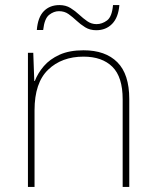

<svg xmlns="http://www.w3.org/2000/svg" viewBox="-20 -736 613 756"><path d="M309 -538Q395 -538 442 -491Q489 -444 489 -346V0H463V-345Q463 -433 422.5 -473Q382 -513 309 -513Q223 -513 169.5 -461.5Q116 -410 116 -302V0H90V-528H111L115 -417H117Q129 -448 152.5 -475.5Q176 -503 214.5 -520.5Q253 -538 309 -538ZM125 -618Q129 -668 152.5 -692Q176 -716 214 -716Q239 -716 257.5 -704.5Q276 -693 291.5 -678.5Q307 -664 323.5 -652.5Q340 -641 360 -641Q382 -641 401.5 -655.5Q421 -670 425 -716H450Q446 -667 421.5 -642Q397 -617 359 -617Q334 -617 315.5 -628.5Q297 -640 281.5 -654.5Q266 -669 250 -680.5Q234 -692 212 -692Q192 -692 173.5 -677.5Q155 -663 150 -618Z"/></svg>

Font: Noto Sans Myanmar Thin
Style: Regular
Weight: 100
Designer: Monotype Design Team
Foundry: Monotype Imaging Inc.
Version: Version 2.107; ttfautohint (v1.8.4.7-5d5b)